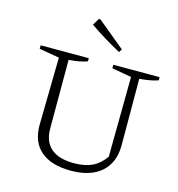

<svg xmlns="http://www.w3.org/2000/svg" viewBox="-127 -998 1039 1118"><g transform="rotate(15 392.5 -439.0)"><path d="M401 9Q283 9 220 -44.5Q157 -98 157 -200L164 -609L43 -630V-651H333V-632Q312 -624 285.5 -619Q259 -614 222 -611V-198Q222 -119 268.5 -78.5Q315 -38 406 -38Q473 -38 517 -59Q561 -80 594 -127L599 -609L481 -630V-651H760V-632Q738 -624 710.5 -619Q683 -614 648 -611L649 -211Q649 -106 584 -48.5Q519 9 401 9ZM494 -731Q446 -757 399 -785.5Q352 -814 306 -846L331 -887H340L506 -750Z"/></g></svg>

Font: Piazzolla Thin ExtraLight
Style: Regular
Weight: 250
Version: Version 2.005